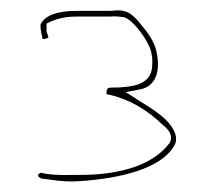

<svg xmlns="http://www.w3.org/2000/svg" viewBox="-20 -665 405 371"><path d="M56 -330C50 -325 56 -322 60 -320C85 -317 103 -313 134 -315C212 -320 292 -339 317 -384C326 -400 315 -419 301 -433C288 -446 269 -458 251 -469L223 -487L254 -493C278 -499 292 -524 282 -567C280 -577 272 -594 257 -612C235 -640 225 -648 194 -644H128C92 -644 68 -636 59 -619C57 -615 59 -604 62 -592V-591C62 -590 62 -589 67 -590C75 -593 75 -589 70 -604V-619L71 -620C87 -628 103 -633 128 -633H193C200 -634 211 -633 217 -632H219C238 -627 268 -584 272 -565C274 -556 275 -548 274 -538C273 -496 224 -498 211 -496H210C201 -496 194 -496 189 -495C186 -492 185 -486 186 -483C228 -475 267 -451 294 -424C295 -423 318 -408 308 -389C272 -341 201 -327 134 -327C108 -327 91 -326 70 -329L60 -331C57 -331 59 -332 57 -330ZM67 -587H68ZM193 -633Z"/></svg>

Font: Stray Cat
Style: HlExt
Weight: 100
Version: Version 1.0